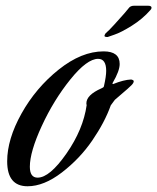

<svg xmlns="http://www.w3.org/2000/svg" viewBox="-20 -629 548 669"><path d="M437 -352Q446 -350 446 -346Q446 -340 438 -332Q427 -321 405.5 -303Q384 -285 380 -281L366 -262Q345 -203 301.5 -139.5Q258 -76 195.5 -28Q133 20 76 20Q5 20 5 -67Q5 -144 55 -233.5Q105 -323 184.5 -386.5Q264 -450 341 -450Q397 -450 397 -406Q397 -382 373 -341Q372 -340 372 -338Q372 -336 374 -336Q411 -351 437 -352ZM342 -328Q350 -363 350 -382Q350 -424 322 -424Q283 -424 225 -352Q167 -280 125.5 -190Q84 -100 84 -48Q84 -10 111 -10Q153 -10 211.5 -94Q270 -178 282 -263Q281 -265 281 -269Q281 -298 333 -321Q341 -324 342 -328ZM504 -594Q477 -563 439.5 -539.5Q402 -516 378 -508L355 -500Q344 -500 344 -504Q344 -507 348 -513Q358 -521 378 -543Q398 -565 413 -582L428 -600Q434 -609 447 -609H496Q508 -609 508 -602Q508 -598 504 -594Z"/></svg>

Font: Aguafina Script
Style: Regular
Weight: 400
Designer: Angel Koziupa and Alejandro Paul
Foundry: Angel Koziupa and Alejandro Paul
Version: Version 1.000